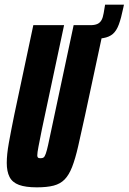

<svg xmlns="http://www.w3.org/2000/svg" viewBox="-20 -796 552 824"><path d="M296 -628 309 -688H368Q386 -688 397.5 -693Q409 -698 415.5 -709.5Q422 -721 425 -740L431 -776H512L509 -762Q500 -718 490 -691Q480 -664 464.5 -650.5Q449 -637 423 -632.5Q397 -628 354 -628ZM138 8Q90 8 61.5 -2.5Q33 -13 21 -36.5Q9 -60 9 -97Q9 -133 18 -183Q27 -233 41 -302L123 -688H255L160 -242Q150 -192 145 -166Q140 -140 140 -129Q140 -124 142 -121Q144 -118 147.5 -117.5Q151 -117 155 -117Q163 -117 167.5 -120.5Q172 -124 176.5 -136.5Q181 -149 186.5 -174Q192 -199 201 -242L296 -688H428L345 -301Q328 -223 315.5 -168.5Q303 -114 289.5 -79.5Q276 -45 257.5 -26Q239 -7 210.5 0.5Q182 8 138 8Z"/></svg>

Font: Saira UltraCondensed Black
Style: Italic
Weight: 900
Width: 1
Italic angle: -12°
Designer: Hector Gatti with collaboration of the Omnibus-Type team
Foundry: Omnibus-Type
Version: Version 1.101